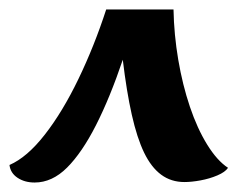

<svg xmlns="http://www.w3.org/2000/svg" viewBox="-26 -680 520 405"><path d="M47 -295Q26 -295 11 -305Q-4 -315 -6 -332Q31 -348 68.5 -396Q106 -444 139.5 -513.5Q173 -583 198 -660H340Q341 -607 350 -554Q359 -501 374.5 -455Q390 -409 411 -375Q432 -341 455 -326Q449 -317 432.5 -310Q416 -303 397 -299.5Q378 -296 363 -296Q335 -296 314 -311.5Q293 -327 278 -358Q263 -389 252 -438Q241 -487 233 -554Q206 -474 176.5 -416Q147 -358 115.5 -326.5Q84 -295 47 -295Z"/></svg>

Font: Sansita Swashed Light
Style: Regular
Weight: 400
Version: Version 1.003